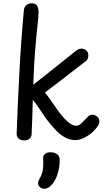

<svg xmlns="http://www.w3.org/2000/svg" viewBox="-20 -842 649 1165"><path d="M125 -781Q127 -800 140 -811Q153 -822 172 -822Q197 -822 205.5 -806.5Q214 -791 214 -767Q214 -743 207.5 -686.5Q201 -630 193.5 -540.5Q186 -451 182 -328Q183 -329 202.5 -344Q222 -359 252 -383Q282 -407 316.5 -434.5Q351 -462 384 -488.5Q417 -515 441 -534Q449 -540 457 -543.5Q465 -547 473 -547Q483 -547 491 -544Q499 -541 504.5 -535.5Q510 -530 513 -522.5Q516 -515 516 -506Q516 -496 513 -487Q510 -478 502 -472Q487 -460 462.5 -441.5Q438 -423 409 -400.5Q380 -378 350.5 -355Q321 -332 295.5 -313Q270 -294 253 -281Q269 -261 291.5 -228.5Q314 -196 336 -165Q353 -142 371.5 -122Q390 -102 408 -90.5Q426 -79 443 -79Q459 -79 475.5 -95Q492 -111 504 -124Q512 -134 520.5 -140Q529 -146 539 -146Q550 -146 560 -141Q570 -136 576.5 -127Q583 -118 583 -105Q583 -93 575.5 -80.5Q568 -68 556 -55Q542 -39 522 -24.5Q502 -10 480 -1Q458 8 437 8Q401 8 369.5 -11Q338 -30 311 -60Q284 -90 259 -123Q235 -158 215.5 -187.5Q196 -217 179 -236Q178 -183 176 -132.5Q174 -82 172 -31Q172 -10 158.5 0Q145 10 127 10Q108 10 94.5 0Q81 -10 81 -31Q88 -220 98 -410Q108 -600 125 -781ZM242 122Q240 105 251.5 93.5Q263 82 285 82Q314 82 328 95Q342 108 342 123Q343 156 336 188.5Q329 221 315.5 247.5Q302 274 281 291Q272 298 264 300.5Q256 303 249 303Q233 303 222 293Q211 283 211 268Q211 260 216.5 249.5Q222 239 227 229Q238 207 241 180Q244 153 242 122Z"/></svg>

Font: Playpen Sans Hebrew
Style: Regular
Weight: 400
Designer: Tom Grace, Laura Meseguer, Veronika Burian, José Scaglione
Foundry: TypeTogether
Version: Version 2.000